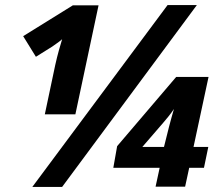

<svg xmlns="http://www.w3.org/2000/svg" viewBox="-20 -734 874 754"><path d="M425 -75H607L591 -1H707L723 -75H781L798 -157H740L799 -432H672L440 -160ZM224 0 753 -714H638L107 0ZM71 -592 121 -511 185 -551C194 -558 212 -569 224 -580C217 -557 206 -520 197 -479L156 -285H276L367 -713H266ZM539 -157 621 -252C632 -265 651 -287 663 -306C654 -274 651 -264 644 -237L624 -157Z"/></svg>

Font: BC Sans
Style: Bold Italic
Weight: 700
Italic angle: -12°
Designer: Monotype Design Team
Province of B.C.
Foundry: Monotype Imaging Inc.
Version: Version 2.000;GOOG;noto-source:20170915:90ef993387c0